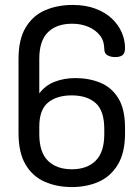

<svg xmlns="http://www.w3.org/2000/svg" viewBox="-20 -751 567 777"><path d="M271 6Q210 6 161 -15.5Q112 -37 83.5 -85Q55 -133 55 -212V-513Q55 -592 84 -640Q113 -688 162.5 -709.5Q212 -731 274 -731Q326 -731 366 -716Q406 -701 432.5 -676Q459 -651 472.5 -620Q486 -589 486 -557Q486 -536 476 -528Q466 -520 446 -520Q429 -520 415.5 -527Q402 -534 402 -553Q402 -585 384.5 -607.5Q367 -630 337.5 -642.5Q308 -655 272 -655Q209 -655 174 -620.5Q139 -586 139 -513V-373Q164 -406 202 -420.5Q240 -435 285 -435Q340 -435 385.5 -416.5Q431 -398 458.5 -354Q486 -310 486 -233V-212Q486 -133 457 -85Q428 -37 379.5 -15.5Q331 6 271 6ZM271 -66Q332 -66 367 -100.5Q402 -135 402 -208V-229Q402 -303 367 -334Q332 -365 270 -365Q210 -365 174.5 -336Q139 -307 139 -238V-208Q139 -135 174 -100.5Q209 -66 271 -66Z"/></svg>

Font: Dosis Medium
Style: Regular
Weight: 500
Designer: EdgarTolentino, PabloImpallari, IginoMarini
Foundry: EdgarTolentino, PabloImpallari, IginoMarini
Version: Version 3.001; ttfautohint (v1.8.2)